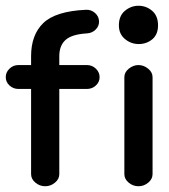

<svg xmlns="http://www.w3.org/2000/svg" viewBox="-26 -632 587 667"><path d="M276 -323H180V-27Q180 -10 165 2.5Q150 15 131 15Q112 15 97 2.5Q82 -10 82 -27V-323H38Q20 -323 7 -335Q-6 -347 -6 -364Q-6 -381 7 -393.5Q20 -406 38 -406H82V-437Q82 -511 124.5 -552Q167 -593 272 -598Q290 -599 303.5 -587.5Q317 -576 318 -559Q319 -542 306.5 -529.5Q294 -517 276 -516Q224 -513 202 -493.5Q180 -474 180 -437V-406H276Q294 -406 307 -393.5Q320 -381 320 -364Q320 -347 307 -335Q294 -323 276 -323ZM406 -27V-364Q406 -381 421.5 -393.5Q437 -406 455 -406Q473 -406 488.5 -393.5Q504 -381 504 -364V-27Q504 -10 489 2.5Q474 15 455 15Q436 15 421 2.5Q406 -10 406 -27ZM387 -544Q387 -577 408 -594.5Q429 -612 455 -612Q482 -612 502.5 -594.5Q523 -577 523 -544Q523 -512 503 -495.5Q483 -479 456 -479Q429 -479 408 -496.5Q387 -514 387 -544Z"/></svg>

Font: Hoogli
Style: Bold
Weight: 700
Designer: Anand Singh Naorem
Foundry: Brand New Type
Version: Version 1.00 b007